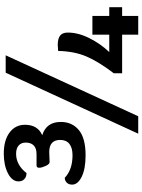

<svg xmlns="http://www.w3.org/2000/svg" viewBox="112 -862 750 1014"><g transform="rotate(-90 487.0 -355.0)"><path d="M350 -409Q350 -349 307 -313.5Q264 -278 174 -278Q102 -278 60.5 -298.5Q19 -319 19 -349Q19 -367 29.5 -377.5Q40 -388 55 -388Q98 -347 174 -347Q213 -347 234 -363.5Q255 -380 255 -412Q255 -470 191 -470L138 -468Q127 -468 117.5 -489Q108 -510 108 -523Q108 -537 120 -537H180Q211 -537 226 -552Q241 -567 241 -594Q241 -618 225.5 -631.5Q210 -645 182 -645Q123 -645 80 -590Q60 -590 48 -601.5Q36 -613 36 -632Q36 -666 78.5 -688Q121 -710 183 -710Q253 -710 294 -679.5Q335 -649 335 -598Q335 -531 280 -507Q350 -485 350 -409ZM610 -700H702L380 0H288ZM956 -85H910V0H811V-85H607V-129Q668 -209 695.5 -273Q723 -337 725 -423Q747 -425 757 -425Q790 -425 806 -412.5Q822 -400 822 -372Q822 -317 792.5 -258Q763 -199 719 -153H811V-242H910V-153H956Z"/></g></svg>

Font: Krub SemiBold
Style: Regular
Weight: 600
Version: Version 1.000; ttfautohint (v1.6)